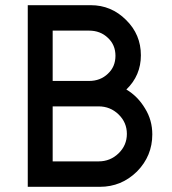

<svg xmlns="http://www.w3.org/2000/svg" viewBox="-20 -720 661 740"><path d="M87 -700V0H365Q448 0 508 -59Q567 -119 567 -202Q567 -257 539 -302Q511 -349 467 -375Q523 -429 523 -507Q523 -587 466 -643Q409 -700 330 -700ZM183 -602H323Q367 -602 396 -574Q425 -547 425 -505Q425 -463 396 -436Q367 -408 323 -408H183ZM183 -310H360Q405 -310 437 -279Q469 -248 469 -204Q469 -160 437 -129Q405 -98 360 -98H183Z"/></svg>

Font: Unageo
Style: Medium
Weight: 500
Designer: Richard Sepsi
Foundry: Richard Sepsi
Version: Version 2.000